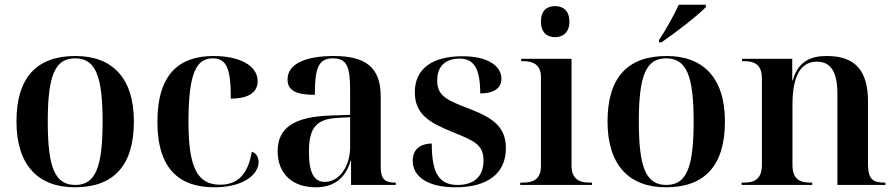

<svg xmlns="http://www.w3.org/2000/svg" viewBox="-20 -786 3810 816"><path d="M298 10C463 10 549 -82 549 -270C549 -457 455 -548 301 -548C136 -548 50 -457 50 -270C50 -82 144 10 298 10ZM300 0C214 0 183 -72 183 -270C183 -466 214 -538 299 -538C385 -538 416 -466 416 -270C416 -72 385 0 300 0Z M891 10C1020 10 1079 -48 1079 -97C1079 -119 1068 -136 1050 -141C1033 -36 982 -1 915 -1C819 -1 781 -74 781 -268C781 -477 815 -538 884 -538C944 -538 961 -493 961 -367C1047 -367 1075 -401 1075 -441C1075 -509 995 -548 888 -548C750 -548 649 -480 649 -268C649 -63 747 10 891 10Z M1322 10C1389 10 1446 -19 1470 -103H1472V0H1662V-10H1659C1614 -10 1598 -26 1598 -78V-377C1598 -502 1531 -548 1398 -548C1290 -548 1202 -520 1202 -448C1202 -400 1241 -383 1318 -383C1318 -497 1333 -538 1395 -538C1454 -538 1468 -502 1468 -405V-298L1385 -295C1234 -290 1160 -246 1160 -143C1160 -49 1221 10 1322 10ZM1361 -13C1315 -13 1293 -50 1293 -141C1293 -241 1323 -281 1416 -285L1468 -288V-160C1468 -84 1425 -13 1361 -13Z M1916 10C2054 10 2130 -50 2130 -156C2130 -243 2080 -283 1979 -322C1879 -360 1838 -378 1838 -444C1838 -512 1882 -537 1933 -537C1992 -537 2021 -498 2021 -389C2083 -389 2111 -414 2111 -452C2111 -502 2059 -547 1945 -547C1820 -547 1743 -496 1743 -394C1743 -301 1804 -265 1903 -225C1997 -187 2035 -171 2035 -103C2035 -33 1991 0 1925 0C1846 0 1815 -50 1815 -176C1784 -176 1734 -164 1734 -103C1734 -35 1798 10 1916 10Z M2339 -628C2372 -628 2400 -648 2400 -694C2400 -742 2372 -760 2339 -760C2305 -760 2279 -742 2279 -694C2279 -648 2305 -628 2339 -628ZM2191 0H2496V-10H2484C2444 -10 2409 -24 2409 -81V-536H2195V-526H2204C2243 -526 2279 -513 2279 -459V-80C2279 -23 2244 -10 2204 -10H2191Z M2781 -616V-606H2791C2850 -646 2947 -721 2980 -756V-766H2865C2844 -721 2810 -659 2781 -616ZM2810 10C2975 10 3061 -82 3061 -270C3061 -457 2967 -548 2813 -548C2648 -548 2562 -457 2562 -270C2562 -82 2656 10 2810 10ZM2812 0C2726 0 2695 -72 2695 -270C2695 -466 2726 -538 2811 -538C2897 -538 2928 -466 2928 -270C2928 -72 2897 0 2812 0Z M3132 0H3432V-10H3422C3381 -10 3348 -23 3348 -85V-340C3348 -443 3372 -524 3452 -524C3515 -524 3539 -473 3539 -387V0H3743V-10H3739C3690 -10 3669 -24 3669 -89V-354C3669 -489 3612 -548 3494 -548C3438 -548 3374 -534 3349 -444H3347V-536H3134V-526H3143C3184 -526 3218 -513 3218 -454V-85C3218 -23 3184 -10 3143 -10H3132Z"/></svg>

Font: Noto Serif Display SemiBold
Style: Regular
Weight: 600
Designer: Monotype Design Team
Foundry: Monotype Imaging Inc.
Version: Version 2.009